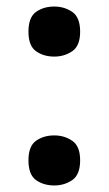

<svg xmlns="http://www.w3.org/2000/svg" viewBox="-20 -559 333 587"><path d="M146 -386Q113 -386 90 -402.5Q67 -419 67 -462Q67 -506 90 -522.5Q113 -539 146 -539Q177 -539 201 -522.5Q225 -506 225 -462Q225 -419 201 -402.5Q177 -386 146 -386ZM146 8Q113 8 90 -8.5Q67 -25 67 -69Q67 -112 90 -128.5Q113 -145 146 -145Q177 -145 201 -128.5Q225 -112 225 -69Q225 -25 201 -8.5Q177 8 146 8Z"/></svg>

Font: Noto Serif Gurmukhi
Style: Bold
Weight: 700
Designer: Vaibhav Singh and the Monotype Design Team
Foundry: Monotype Imaging Inc.
Version: Version 2.004; ttfautohint (v1.8.4.7-5d5b)